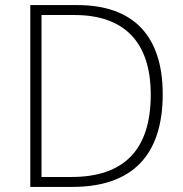

<svg xmlns="http://www.w3.org/2000/svg" viewBox="-20 -734 717 754"><path d="M99 0H264C498 0 619 -123 619 -364C619 -593 504 -714 284 -714H99ZM143 -39V-675H272C468 -675 572 -569 572 -362C572 -147 468 -39 260 -39Z"/></svg>

Font: Kathrein 35 Thin
Style: Regular
Weight: 250
Designer: Lazydogs Typefoundry, based on Open Sans by Ascender Corporation
Foundry: Lazydogs Typefoundry
Version: Version 1.003;PS 001.003;hotconv 1.0.88;makeotf.lib2.5.64775